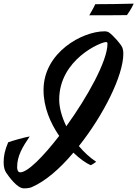

<svg xmlns="http://www.w3.org/2000/svg" viewBox="-120 -936 754 1054"><path d="M551 -676C543 -695 500 -743 478 -758C472 -762 464 -764 453 -764C333 -764 119 -649 119 -442C119 -348 156 -261 205 -190C117 -76 32 10 -9 10C-22 10 -26 -5 -26 -18C-26 -81 4 -129 43 -187C12 -182 -59 -161 -75 -155C-94 -111 -100 -78 -100 -45C-100 -18 -94 0 -86 12C-71 34 -26 98 11 98C34 98 46 95 55 91C129 59 208 -9 283 -98C318 -64 353 -40 378 -29C387 -33 398 -40 408 -48C374 -70 341 -101 313 -134C448 -304 557 -521 557 -641C557 -657 554 -669 551 -676ZM205 -389C205 -609 433 -705 461 -705C467 -705 470 -704 470 -696C470 -602 361 -405 244 -243C219 -294 205 -346 205 -389ZM614 -916C597 -915 413 -912 403 -913C392 -889 379 -868 370 -852C389 -852 552 -852 577 -853C586 -867 600 -885 614 -916Z"/></svg>

Font: Yesteryear
Style: Regular
Weight: 400
Designer: Astigmatic (AOETI)
Foundry: Astigmatic (AOETI)
Version: Version 1.000